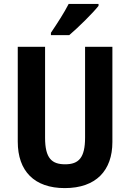

<svg xmlns="http://www.w3.org/2000/svg" viewBox="-20 -954 667 984"><path d="M485 -924V-934H332C309 -889 274 -835 241 -786V-774H335C382 -814 456 -887 485 -924ZM556 -226V-714H416V-249C416 -146 384 -112 314 -112C246 -112 211 -142 211 -248V-714H71V-228C71 -77 156 10 312 10C473 10 556 -81 556 -226Z"/></svg>

Font: Noto Sans Sinhala Condensed
Style: Bold
Weight: 700
Width: 3
Designer: Jelle Bosma - Monotype Design Team
Foundry: Monotype Imaging Inc.
Version: Version 2.006